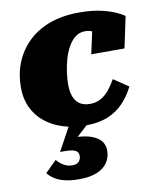

<svg xmlns="http://www.w3.org/2000/svg" viewBox="-90 -623 790 967"><g transform="rotate(-10 304.5 -139.5)"><path d="M356 -90Q389 -90 413.5 -104.5Q438 -119 456.5 -142.5Q475 -166 490 -193L566 -142Q544 -97 511 -62Q478 -27 430.5 -7Q383 13 316 13Q253 13 200.5 -3.5Q148 -20 109 -51.5Q70 -83 48.5 -128.5Q27 -174 27 -232Q27 -299 50 -357Q73 -415 118 -459.5Q163 -504 229 -528.5Q295 -553 381 -553Q447 -553 493.5 -542Q540 -531 569 -517.5Q598 -504 609 -495L575 -335H405L440 -494Q455 -493 462 -483Q469 -473 469.5 -460.5Q470 -448 466.5 -437Q463 -426 457 -423Q452 -433 443 -440Q434 -447 422 -451Q410 -455 394 -455Q366 -455 344.5 -438.5Q323 -422 307.5 -394.5Q292 -367 282.5 -333.5Q273 -300 268.5 -266.5Q264 -233 264 -204Q264 -169 273.5 -143.5Q283 -118 303.5 -104Q324 -90 356 -90ZM235 274Q194 274 163.5 266.5Q133 259 112.5 246Q92 233 78 215L136 158Q142 165 152.5 174.5Q163 184 178.5 191.5Q194 199 215 199Q238 199 248.5 187.5Q259 176 259 158Q259 146 252.5 138Q246 130 230.5 126Q215 122 188 122H165L240 -15L339 -5L247 80L248 62Q301 63 334.5 75Q368 87 384 107Q400 127 400 156Q400 191 381.5 218Q363 245 327 259.5Q291 274 235 274Z"/></g></svg>

Font: Roboto Serif Black
Style: Italic
Weight: 900
Italic angle: -10°
Version: Version 1.008